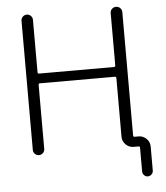

<svg xmlns="http://www.w3.org/2000/svg" viewBox="-59 -806 861 997"><g transform="rotate(-5 371.5 -308.0)"><path d="M147.5 -724.6V-451.2Q147.5 -443.4 154.3 -443.4H544.9Q552.7 -443.4 552.7 -451.2V-723.6Q552.7 -736.3 561.5 -745.1Q570.3 -753.9 583 -753.9Q595.7 -753.9 604.5 -745.1Q613.3 -736.3 613.3 -723.6V-80.1Q613.3 -73.2 621.1 -73.2H641.6Q665 -73.2 682.1 -56.2Q699.2 -39.1 699.2 -15.6V109.4Q699.2 121.1 690.9 129.4Q682.6 137.7 671.4 137.7Q660.2 137.7 651.9 129.4Q643.6 121.1 643.6 109.4V-13.7Q643.6 -21.5 636.7 -21.5H610.4Q586.9 -21.5 569.8 -38.6Q552.7 -55.7 552.7 -79.1V-384.8Q552.7 -392.6 544.9 -392.6H154.3Q147.5 -392.6 147.5 -384.8V-50.8Q147.5 -39.1 138.7 -30.3Q129.9 -21.5 117.7 -21.5Q105.5 -21.5 96.7 -30.3Q87.9 -39.1 87.9 -50.8V-724.6Q87.9 -736.3 96.7 -745.1Q105.5 -753.9 117.7 -753.9Q129.9 -753.9 138.7 -745.1Q147.5 -736.3 147.5 -724.6Z"/></g></svg>

Font: Gen Jyuu Gothic P Light
Style: Regular
Weight: 200
Designer: [Source Han Sans]
Ryoko NISHIZUKA  (kana & ideographs); Paul D. Hunt (Latin, Greek & Cyrillic); Wenlong ZHANG  (bopomofo
Version: Version 1.002.20150607